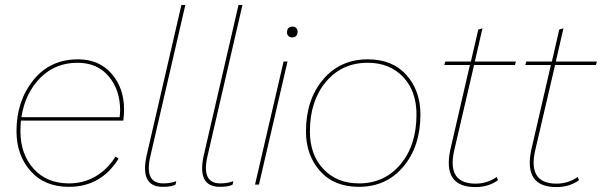

<svg xmlns="http://www.w3.org/2000/svg" viewBox="-20 -750 2445 780"><path d="M481 -260H65Q63 -232 63 -217Q63 -124 116.5 -64.5Q170 -5 260 -5Q321 -5 370 -34.5Q419 -64 449 -114L462 -106Q391 9 260 9Q161 9 104 -55.5Q47 -120 47 -217Q47 -339 115 -424Q183 -509 297 -509Q382 -509 433 -451Q484 -393 484 -305Q484 -282 481 -260ZM295 -495Q204 -495 143 -433Q82 -371 67 -274H466Q468 -292 468 -302Q468 -385 421.5 -440Q375 -495 295 -495Z M641 9Q547 9 576 -120L717 -730H733L591 -116Q565 -5 643 -5Q673 -5 696 -14L693 0Q677 9 641 9Z M873 9Q779 9 808 -120L949 -730H965L823 -116Q797 -5 875 -5Q905 -5 928 -14L925 0Q909 9 873 9Z M1166 -598Q1157 -598 1151.5 -604Q1146 -610 1146 -618Q1146 -642 1169 -642Q1178 -642 1183.5 -636Q1189 -630 1189 -622Q1189 -598 1166 -598ZM1148 -500 1032 0H1016L1132 -500Z M1438 9Q1337 9 1280 -55.5Q1223 -120 1223 -216Q1223 -345 1292.5 -427Q1362 -509 1474 -509Q1575 -509 1631.5 -445Q1688 -381 1688 -285Q1688 -156 1619 -73.5Q1550 9 1438 9ZM1438 -5Q1542 -5 1607 -82.5Q1672 -160 1672 -285Q1672 -380 1617.5 -437.5Q1563 -495 1474 -495Q1369 -495 1304 -417.5Q1239 -340 1239 -216Q1239 -121 1294 -63Q1349 -5 1438 -5Z M1906 -486 1825 -138Q1795 -4 1912 -4Q1959 -4 1998 -31L2003 -18Q1965 10 1911 10Q1778 10 1809 -140L1889 -486H1785L1789 -500H1893L1923 -630L1940 -635L1909 -500H2076L2072 -486Z M2235 -486 2154 -138Q2124 -4 2241 -4Q2288 -4 2327 -31L2332 -18Q2294 10 2240 10Q2107 10 2138 -140L2218 -486H2114L2118 -500H2222L2252 -630L2269 -635L2238 -500H2405L2401 -486Z"/></svg>

Font: Elaine Sans Thin
Style: Italic
Weight: 250
Italic angle: -13°
Designer: Wei Huang
Foundry: Wei Huang
Version: Version 2.001;December 24, 2019;FontCreator 12.0.0.2547 64-b